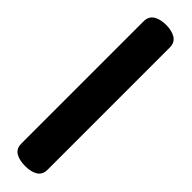

<svg xmlns="http://www.w3.org/2000/svg" viewBox="8 -88 443 443"><g transform="rotate(-45 229.0 133.0)"><path d="M-1 132.5Q-1 113 6.2 101.2Q13.5 89.5 29.5 89.5H428.5Q444.5 89.5 452 101.2Q459.5 113 459.5 132.5Q459.5 151.5 452 163.2Q444.5 175 428.5 175H29.5Q13.5 175 6.2 163.2Q-1 151.5 -1 132.5Z"/></g></svg>

Font: Fraunces 72pt SuperSoft SemiBold
Style: Regular
Weight: 600
Version: Version 1.000;[b76b70a41]